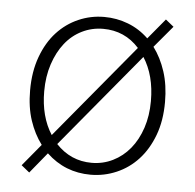

<svg xmlns="http://www.w3.org/2000/svg" viewBox="-43 -545 622 611"><g transform="rotate(5 267.5 -239.5)"><path d="M267 12Q185 12 126 -44L72 22L46 1L104 -69Q80 -101 66 -143Q52 -185 52 -239Q52 -299 69.5 -346.5Q87 -394 116.5 -426Q146 -458 185 -475Q224 -492 267 -492Q307 -492 343.5 -478Q380 -464 409 -436L463 -501L489 -480L431 -411Q455 -379 469 -336Q483 -293 483 -239Q483 -179 465.5 -132.5Q448 -86 418.5 -54Q389 -22 349.5 -5Q310 12 267 12ZM97 -240Q97 -159 133 -103L382 -403Q336 -454 267 -454Q231 -454 199.5 -438.5Q168 -423 145.5 -394.5Q123 -366 110 -326.5Q97 -287 97 -240ZM267 -26Q303 -26 334.5 -41.5Q366 -57 389 -85Q412 -113 425 -152Q438 -191 438 -238Q438 -320 402 -376L153 -76Q200 -26 267 -26Z"/></g></svg>

Font: TypoPRO Source Sans Pro
Style: Regular
Weight: 300
Designer: Paul D. Hunt
Foundry: Adobe Systems Incorporated
Version: Version 2.020;PS 2.000;hotconv 1.0.86;makeotf.lib2.5.63406